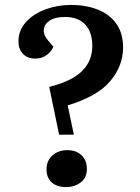

<svg xmlns="http://www.w3.org/2000/svg" viewBox="-20 -745 569 780"><path d="M180 -392Q272 -415 313.5 -456.5Q355 -498 355 -558Q355 -614 326.5 -645Q298 -676 244 -676Q204 -676 182 -661.5Q160 -647 158 -625Q156 -603 175 -581L197 -555Q188 -535 169 -521Q150 -507 124 -507Q92 -507 73.5 -526Q55 -545 55 -576Q55 -622 85.5 -655.5Q116 -689 165 -707Q214 -725 269 -725Q328 -725 376 -706.5Q424 -688 452 -649.5Q480 -611 480 -552Q480 -477 427.5 -415Q375 -353 255 -317L280 -198H220ZM169 -57Q169 -92 193 -113.5Q217 -135 253 -135Q290 -135 311.5 -114Q333 -93 333 -59Q333 -23 308 -4Q283 15 248 15Q211 15 190 -4Q169 -23 169 -57Z"/></svg>

Font: Literata 36pt SemiBold
Style: Italic
Weight: 600
Italic angle: -2°
Designer: Latin by Veronika Burian and Jose Scaglione. Greek by Irene Vlachou. Cyrillic by Vera Evstafieva
Foundry: TypeTogether
Version: Version 3.002